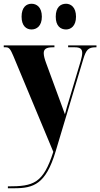

<svg xmlns="http://www.w3.org/2000/svg" viewBox="-23 -778 534 1023"><path d="M329 -621C354 -621 382 -639 382 -689C382 -740 354 -758 329 -758C300 -758 274 -740 274 -689C274 -639 300 -621 329 -621ZM145 -621C172 -621 200 -639 200 -689C200 -740 172 -758 145 -758C118 -758 92 -740 92 -689C92 -639 118 -621 145 -621ZM19 215V225H54C156 225 221 203 273 30L421 -464C436 -513 448 -526 486 -526H491V-536H340V-526H376C403 -526 415 -518 415 -496C415 -486 412 -470 407 -453L343 -239C336 -217 330 -196 323 -169C316 -189 307 -214 297 -240L222 -444C215 -463 210 -481 210 -495C210 -515 222 -526 257 -526H267V-536H-3V-526H9C26 -526 33 -515 48 -480L261 31C207 200 155 215 19 215Z"/></svg>

Font: Noto Serif Display ExtraCondensed Black
Style: Regular
Weight: 900
Width: 2
Designer: Monotype Design Team
Foundry: Monotype Imaging Inc.
Version: Version 2.009